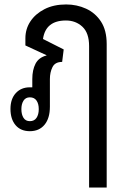

<svg xmlns="http://www.w3.org/2000/svg" viewBox="-20 -582 573 862"><path d="M380 260V-375Q380 -434 350 -462Q320 -490 276 -490Q185 -490 173 -407L266 -360L259 -304Q227 -304 215.5 -280.5Q204 -257 204 -227V-103Q204 -51 180 -22Q156 7 114 7Q73 7 50 -20Q27 -47 27 -93Q27 -138 51 -164Q75 -190 114 -190Q120 -190 125 -190V-227Q125 -268 139.5 -296Q154 -324 189 -333V-334L94 -378V-410Q94 -452 116.5 -486Q139 -520 180 -541Q221 -562 277 -562Q325 -562 366.5 -543Q408 -524 433.5 -485Q459 -446 459 -384V260ZM114 -38Q134 -38 144 -53Q154 -68 154 -92Q154 -116 144 -130.5Q134 -145 114 -145Q95 -145 85.5 -130Q76 -115 76 -92Q76 -68 85.5 -53Q95 -38 114 -38Z"/></svg>

Font: Noto Sans Thai Looped Condensed
Style: Regular
Weight: 400
Width: 3
Designer: Sasikarn Vongin, Ben Mitchell
Foundry: The Fontpad Ltd
Version: Version 1.001; ttfautohint (v1.8.4.7-5d5b)